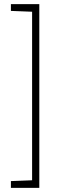

<svg xmlns="http://www.w3.org/2000/svg" viewBox="-20 -763 309 933"><path d="M33 150V117L136 113V-706L33 -710V-743H171V150Z"/></svg>

Font: Saira Semi Condensed Thin
Style: Regular
Weight: 100
Width: 4
Designer: Hector Gatti with collaboration of the Omnibus-Type team
Foundry: Omnibus-Type
Version: Version 1.001; ttfautohint (v1.8)